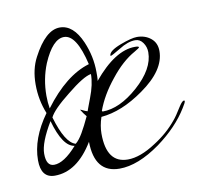

<svg xmlns="http://www.w3.org/2000/svg" viewBox="-56 -464 561 532"><g transform="rotate(-10 225.0 -198.0)"><path d="M240 9Q170 9 169 -79Q123 -3 60 -3Q21 -3 21 -53Q21 -114 67 -178Q51 -217 51 -261Q51 -304 68 -336Q104 -405 144 -405Q182 -405 205 -352Q223 -310 223 -266Q223 -261 223 -254.5Q223 -248 222 -241Q284 -316 340 -316Q351 -316 351 -313Q351 -311 337 -303Q301 -283 268 -241Q234 -199 219 -157L221 -155Q269 -155 321 -201Q374 -248 374 -295Q374 -310 365.5 -322Q357 -334 344 -334Q323 -334 298 -318Q273 -303 270 -303Q269 -303 269 -304Q269 -317 303 -330Q335 -342 350 -342Q373 -342 389 -329Q405 -316 405 -293Q405 -239 335 -190Q273 -146 215 -141Q207 -117 207 -95Q207 -12 267 -12Q302 -12 346 -41Q365 -53 381 -67Q397 -81 410 -97Q418 -106 434 -132Q443 -146 448 -146Q450 -146 450 -144Q450 -140 441 -126Q411 -77 355 -36Q292 9 240 9ZM78 -189Q139 -271 206 -291Q186 -377 151 -377Q119 -377 92 -314Q75 -272 75 -225Q75 -206 78 -189ZM132 -80Q142 -88 152.5 -106Q163 -124 175 -150Q168 -158 160 -171Q164 -170 168.5 -167.5Q173 -165 180 -163Q181 -165 184 -174Q187 -183 193 -198Q207 -234 207 -263Q186 -260 138 -221Q91 -184 81 -163Q103 -88 132 -80ZM63 -33Q91 -33 128 -75Q95 -79 74 -154Q41 -99 41 -68Q41 -33 63 -33Z"/></g></svg>

Font: Love Light
Style: Regular
Weight: 400
Designer: Robert E. Leuschke
Foundry: Robert E. Leuschke
Version: Version 1.010; ttfautohint (v1.8.3)